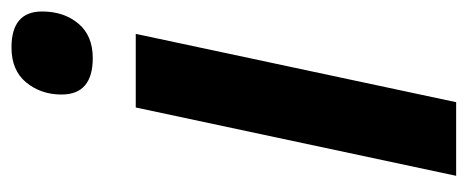

<svg xmlns="http://www.w3.org/2000/svg" viewBox="-254 -540 795 326"><g transform="rotate(-90 143.0 -377.5)"><path d="M286 -703Q286 -755 225 -755Q186 -755 165.5 -730Q145 -705 145 -670Q145 -617 207 -617Q245 -617 265.5 -641.5Q286 -666 286 -703ZM132 0 248 -544H123L7 0Z"/></g></svg>

Font: Noto Sans UI SemiCondensed
Style: Bold Italic
Weight: 700
Width: 4
Designer: Monotype Design Team
Foundry: Monotype Imaging Inc.
Version: 1.001